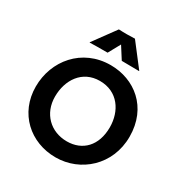

<svg xmlns="http://www.w3.org/2000/svg" viewBox="-200 -1036 1151 1203"><g transform="rotate(30 375.0 -434.5)"><path d="M41.5 -311C41.5 -118.2 187 12.2 370.1 12.2C549.8 12.2 708 -126.5 708 -331.5C708 -544.9 553.2 -661.6 382.3 -661.6C174.3 -661.6 41.5 -497.1 41.5 -311ZM177.2 -316.4C177.2 -436.5 245.1 -542 372.6 -542C503.4 -542 571.3 -437.5 571.3 -320.8C571.3 -187.5 493.7 -109.9 381.3 -109.9C262.7 -109.9 177.2 -194.8 177.2 -316.4ZM196.8 -717.8C217.3 -718.8 265.6 -719.2 325.2 -719.2L372.6 -805.7L427.7 -719.2C475.1 -719.2 532.7 -718.3 552.2 -717.8L554.2 -719.2L429.7 -880.9C422.4 -880.4 380.9 -879.4 370.6 -879.4C358.4 -879.4 323.7 -879.9 313.5 -880.9L195.3 -719.2Z"/></g></svg>

Font: HammersmithOne
Style: Regular
Weight: 400
Designer: Nicole Fally
Foundry: Nicole Fally
Version: Version 1.003